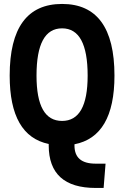

<svg xmlns="http://www.w3.org/2000/svg" viewBox="-20 -723 626 968"><path d="M462.4 224.6H502.4L512.2 102.1H462.4C390.6 102.1 355.5 71.8 355.5 10.7V4.4C489.3 -21.5 557.1 -136.2 557.1 -341.8C557.1 -583 468.3 -703.1 293 -703.1C117.7 -703.1 28.8 -583 28.8 -341.8C28.8 -138.7 94.7 -24.4 225.6 2.9V9.8C225.6 153.3 305.2 224.6 462.4 224.6ZM293 -113.3C207 -113.3 164.1 -189 164.1 -341.8C164.1 -501 207 -580.1 293 -580.1C378.9 -580.1 421.9 -501 421.9 -341.8C421.9 -189 378.9 -113.3 293 -113.3Z"/></svg>

Font: CaskaydiaCove Nerd Font
Style: Bold
Weight: 700
Designer: Aaron Bell
Foundry: Saja Typeworks
Version: Version 2111.1;Nerd Fonts 2.3.0